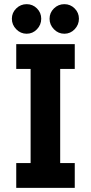

<svg xmlns="http://www.w3.org/2000/svg" viewBox="-20 -902 436 922"><path d="M58 0V-119H127V-571H58V-690H339V-571H269V-119H339V0ZM37 -812Q37 -841 58 -861.5Q79 -882 108 -882Q137 -882 157.5 -861.5Q178 -841 178 -812Q178 -783 157.5 -761.5Q137 -740 108 -740Q79 -740 58 -761.5Q37 -783 37 -812ZM218 -812Q218 -841 239 -861.5Q260 -882 289 -882Q318 -882 338.5 -861.5Q359 -841 359 -812Q359 -783 338.5 -761.5Q318 -740 289 -740Q260 -740 239 -761.5Q218 -783 218 -812Z"/></svg>

Font: Radio Canada Condensed
Style: Bold
Weight: 700
Width: 3
Designer: Charles Daoud, Etienne Aubert Bonn, Alexandre Saumier Demers, Jacques Le Bailly
Foundry: Radio-Canada
Version: Version 2.104; ttfautohint (v1.8.4.7-5d5b);gftools[0.9.28.de